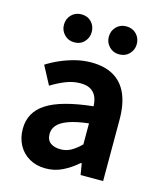

<svg xmlns="http://www.w3.org/2000/svg" viewBox="-120 -887 831 988"><g transform="rotate(15 295.5 -393.0)"><path d="M216 14Q167 14 129.5 -7.5Q92 -29 71.5 -67Q51 -105 51 -153Q51 -242 128 -291.5Q205 -341 373 -359Q372 -387 363 -408.5Q354 -430 333.5 -443Q313 -456 278 -456Q239 -456 201 -441Q163 -426 124 -402L72 -500Q105 -521 142 -537Q179 -553 220 -563.5Q261 -574 305 -574Q376 -574 424 -546Q472 -518 496 -463Q520 -408 520 -327V0H400L390 -60H385Q349 -28 307 -7Q265 14 216 14ZM265 -101Q296 -101 321.5 -115.5Q347 -130 373 -156V-268Q305 -260 265 -245Q225 -230 208 -209.5Q191 -189 191 -164Q191 -131 211.5 -116Q232 -101 265 -101ZM191 -651Q159 -651 138 -673Q117 -695 117 -725Q117 -757 138 -778.5Q159 -800 191 -800Q224 -800 244.5 -778.5Q265 -757 265 -725Q265 -695 244.5 -673Q224 -651 191 -651ZM430 -651Q398 -651 377 -673Q356 -695 356 -725Q356 -757 377 -778.5Q398 -800 430 -800Q463 -800 484 -778.5Q505 -757 505 -725Q505 -695 484 -673Q463 -651 430 -651Z"/></g></svg>

Font: Noto Sans SC
Style: Bold
Weight: 700
Designer: Ryoko NISHIZUKA  (kana, bopomofo & ideographs); Paul D. Hunt (Latin, Greek & Cyrillic); Sandoll Communications , Soo-you
Foundry: Adobe
Version: Version 2.004-H2;hotconv 1.0.118;makeotfexe 2.5.65603